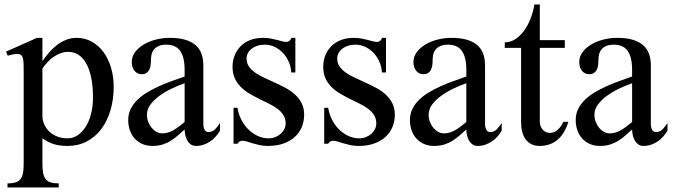

<svg xmlns="http://www.w3.org/2000/svg" viewBox="-20 -637 2984 851"><path d="M85 -323.2Q85 -342.8 84.5 -356.7Q84 -370.6 81.3 -379.9Q78.6 -389.2 72.5 -393.6Q66.4 -397.9 55.2 -397.9Q47.4 -397.9 37.6 -396Q27.8 -394 14.2 -390.1L6.8 -408.2L144 -469.2H168V-366.2Q180.2 -383.8 195.6 -402.1Q210.9 -420.4 229.7 -435.3Q248.5 -450.2 271 -459.7Q293.5 -469.2 319.8 -469.2Q356.9 -469.2 387.2 -452.1Q417.5 -435.1 439 -405.8Q460.4 -376.5 472.2 -336.9Q483.9 -297.4 483.9 -252.9Q483.9 -195.8 469.5 -147.7Q455.1 -99.6 428.7 -64.7Q402.3 -29.8 364.5 -10Q326.7 9.8 279.8 9.8Q244.6 9.8 219 2Q193.4 -5.9 168 -23.9V86.9Q168 111.3 170.9 128.2Q173.8 145 181.6 155.8Q189.5 166.5 203.6 171.1Q217.8 175.8 240.2 175.8V193.8H13.2V175.8Q36.1 175.8 50.3 170.9Q64.5 166 72 155.3Q79.6 144.5 82.3 127.7Q85 110.8 85 86.9ZM168 -124Q168 -103.5 176.3 -85.2Q184.6 -66.9 199.2 -53.2Q213.9 -39.6 234.4 -31.7Q254.9 -23.9 279.8 -23.9Q303.2 -23.9 323.5 -37.1Q343.8 -50.3 359.1 -74Q374.5 -97.7 383.3 -131.1Q392.1 -164.6 392.1 -205.1Q392.1 -255.9 384 -293.9Q376 -332 361.3 -357.2Q346.7 -382.3 326.7 -394.8Q306.6 -407.2 283.2 -407.2Q265.1 -407.2 248.5 -401.1Q231.9 -395 217.3 -384.8Q202.6 -374.5 190.2 -361.1Q177.7 -347.7 168 -333Z M881.3 -86.9Q881.3 -72.8 886.7 -62.3Q892.1 -51.8 904.3 -51.8Q921.4 -51.8 932.9 -63.5Q944.3 -75.2 955.1 -91.8V-58.1Q947.3 -44.4 936.5 -32.2Q925.8 -20 912.4 -10.7Q898.9 -1.5 882.8 4.2Q866.7 9.8 848.1 9.8Q835 9.8 825.4 2.9Q815.9 -3.9 810.1 -14.4Q804.2 -24.9 801.3 -37.8Q798.3 -50.8 798.3 -63Q783.7 -50.3 769.5 -37.6Q755.4 -24.9 738.8 -14.2Q722.2 -3.4 701.9 3.2Q681.6 9.8 655.3 9.8Q630.4 9.8 610.6 1Q590.8 -7.8 576.9 -23.2Q563 -38.6 555.7 -59.6Q548.3 -80.6 548.3 -105Q548.3 -131.8 559.3 -154.1Q570.3 -176.3 589.1 -194.6Q607.9 -212.9 632.8 -227.8Q657.7 -242.7 685.3 -255.1Q712.9 -267.6 741.9 -277.8Q771 -288.1 798.3 -297.9V-326.2Q798.3 -357.4 792.7 -379.2Q787.1 -400.9 776.6 -414.1Q766.1 -427.2 751 -433.1Q735.8 -439 717.3 -439Q696.3 -439 682.9 -432.9Q669.4 -426.8 661.9 -417Q654.3 -407.2 651.6 -394.8Q648.9 -382.3 648.9 -369.1Q648.9 -356.9 647.2 -345.9Q645.5 -335 640.9 -326.4Q636.2 -317.9 628.2 -313Q620.1 -308.1 607.9 -308.1Q588.4 -308.1 576.2 -323.2Q564 -338.4 564 -361.8Q564 -384.8 577.6 -404.3Q591.3 -423.8 614.5 -438.2Q637.7 -452.6 668.2 -460.9Q698.7 -469.2 732.9 -469.2Q773.9 -469.2 802.2 -460.4Q830.6 -451.7 848.1 -435.8Q865.7 -419.9 873.5 -397.5Q881.3 -375 881.3 -347.2ZM798.3 -268.1Q771.5 -258.8 742.2 -244.9Q712.9 -231 688.2 -213.4Q663.6 -195.8 647.5 -174.6Q631.3 -153.3 631.3 -128.9Q631.3 -111.8 637 -96.9Q642.6 -82 652.1 -70.6Q661.6 -59.1 673.8 -52.5Q686 -45.9 699.2 -45.9Q712.9 -45.9 725.6 -49.8Q738.3 -53.7 750.2 -60.8Q762.2 -67.9 773.9 -76.9Q785.6 -85.9 798.3 -96.2Z M1015.1 -159.2H1032.7Q1037.1 -130.9 1049.8 -106.2Q1062.5 -81.5 1081.1 -63.2Q1099.6 -44.9 1122.6 -34.4Q1145.5 -23.9 1169.9 -23.9Q1186 -23.9 1200 -29.3Q1213.9 -34.7 1224.1 -43.9Q1234.4 -53.2 1240.2 -64.9Q1246.1 -76.7 1246.1 -89.8Q1246.1 -110.8 1236.1 -126.7Q1226.1 -142.6 1209.5 -155Q1192.9 -167.5 1171.6 -177.7Q1150.4 -188 1128.4 -199Q1106.4 -210 1085.2 -222.4Q1064 -234.9 1047.4 -251.5Q1030.8 -268.1 1020.8 -289.8Q1010.7 -311.5 1010.7 -340.8Q1010.7 -368.7 1020.3 -392.1Q1029.8 -415.5 1047.4 -432.9Q1064.9 -450.2 1089.8 -459.7Q1114.7 -469.2 1146 -469.2Q1164.6 -469.2 1179.7 -466.3Q1194.8 -463.4 1207.3 -460.2Q1219.7 -457 1230.2 -454.1Q1240.7 -451.2 1250 -451.2Q1256.8 -451.2 1263.2 -456.3Q1269.5 -461.4 1271 -469.2H1289.1V-315.9H1271Q1269.5 -341.3 1259.5 -363.8Q1249.5 -386.2 1233.6 -402.8Q1217.8 -419.4 1197.3 -429.2Q1176.8 -439 1153.8 -439Q1135.3 -439 1120.4 -434.1Q1105.5 -429.2 1095 -420.9Q1084.5 -412.6 1078.6 -401.4Q1072.8 -390.1 1072.8 -377.9Q1072.8 -356.9 1083.7 -341.6Q1094.7 -326.2 1112.5 -314Q1130.4 -301.8 1153.3 -291.3Q1176.3 -280.8 1200.4 -269.8Q1224.6 -258.8 1247.6 -246.3Q1270.5 -233.9 1288.3 -217.3Q1306.2 -200.7 1317.1 -179.2Q1328.1 -157.7 1328.1 -128.9Q1328.1 -99.6 1317.6 -74.2Q1307.1 -48.8 1286.9 -30.3Q1266.6 -11.7 1236.8 -1Q1207 9.8 1168 9.8Q1147.5 9.8 1130.6 6.1Q1113.8 2.4 1100.1 -1.7Q1086.4 -5.9 1075 -9.5Q1063.5 -13.2 1053.7 -13.2Q1046.9 -13.2 1041 -9.3Q1035.2 -5.4 1032.7 0H1015.1Z M1417 -159.2H1434.6Q1439 -130.9 1451.7 -106.2Q1464.4 -81.5 1482.9 -63.2Q1501.5 -44.9 1524.4 -34.4Q1547.4 -23.9 1571.8 -23.9Q1587.9 -23.9 1601.8 -29.3Q1615.7 -34.7 1626 -43.9Q1636.2 -53.2 1642.1 -64.9Q1647.9 -76.7 1647.9 -89.8Q1647.9 -110.8 1637.9 -126.7Q1627.9 -142.6 1611.3 -155Q1594.7 -167.5 1573.5 -177.7Q1552.2 -188 1530.3 -199Q1508.3 -210 1487.1 -222.4Q1465.8 -234.9 1449.2 -251.5Q1432.6 -268.1 1422.6 -289.8Q1412.6 -311.5 1412.6 -340.8Q1412.6 -368.7 1422.1 -392.1Q1431.6 -415.5 1449.2 -432.9Q1466.8 -450.2 1491.7 -459.7Q1516.6 -469.2 1547.9 -469.2Q1566.4 -469.2 1581.5 -466.3Q1596.7 -463.4 1609.1 -460.2Q1621.6 -457 1632.1 -454.1Q1642.6 -451.2 1651.9 -451.2Q1658.7 -451.2 1665 -456.3Q1671.4 -461.4 1672.9 -469.2H1690.9V-315.9H1672.9Q1671.4 -341.3 1661.4 -363.8Q1651.4 -386.2 1635.5 -402.8Q1619.6 -419.4 1599.1 -429.2Q1578.6 -439 1555.7 -439Q1537.1 -439 1522.2 -434.1Q1507.3 -429.2 1496.8 -420.9Q1486.3 -412.6 1480.5 -401.4Q1474.6 -390.1 1474.6 -377.9Q1474.6 -356.9 1485.6 -341.6Q1496.6 -326.2 1514.4 -314Q1532.2 -301.8 1555.2 -291.3Q1578.1 -280.8 1602.3 -269.8Q1626.5 -258.8 1649.4 -246.3Q1672.4 -233.9 1690.2 -217.3Q1708 -200.7 1719 -179.2Q1730 -157.7 1730 -128.9Q1730 -99.6 1719.5 -74.2Q1709 -48.8 1688.7 -30.3Q1668.5 -11.7 1638.7 -1Q1608.9 9.8 1569.8 9.8Q1549.3 9.8 1532.5 6.1Q1515.6 2.4 1502 -1.7Q1488.3 -5.9 1476.8 -9.5Q1465.3 -13.2 1455.6 -13.2Q1448.7 -13.2 1442.9 -9.3Q1437 -5.4 1434.6 0H1417Z M2129.9 -86.9Q2129.9 -72.8 2135.3 -62.3Q2140.6 -51.8 2152.8 -51.8Q2169.9 -51.8 2181.4 -63.5Q2192.9 -75.2 2203.6 -91.8V-58.1Q2195.8 -44.4 2185.1 -32.2Q2174.3 -20 2160.9 -10.7Q2147.5 -1.5 2131.3 4.2Q2115.2 9.8 2096.7 9.8Q2083.5 9.8 2074 2.9Q2064.5 -3.9 2058.6 -14.4Q2052.7 -24.9 2049.8 -37.8Q2046.9 -50.8 2046.9 -63Q2032.2 -50.3 2018.1 -37.6Q2003.9 -24.9 1987.3 -14.2Q1970.7 -3.4 1950.4 3.2Q1930.2 9.8 1903.8 9.8Q1878.9 9.8 1859.1 1Q1839.4 -7.8 1825.4 -23.2Q1811.5 -38.6 1804.2 -59.6Q1796.9 -80.6 1796.9 -105Q1796.9 -131.8 1807.9 -154.1Q1818.8 -176.3 1837.6 -194.6Q1856.4 -212.9 1881.3 -227.8Q1906.2 -242.7 1933.8 -255.1Q1961.4 -267.6 1990.5 -277.8Q2019.5 -288.1 2046.9 -297.9V-326.2Q2046.9 -357.4 2041.3 -379.2Q2035.6 -400.9 2025.1 -414.1Q2014.6 -427.2 1999.5 -433.1Q1984.4 -439 1965.8 -439Q1944.8 -439 1931.4 -432.9Q1918 -426.8 1910.4 -417Q1902.8 -407.2 1900.1 -394.8Q1897.5 -382.3 1897.5 -369.1Q1897.5 -356.9 1895.8 -345.9Q1894 -335 1889.4 -326.4Q1884.8 -317.9 1876.7 -313Q1868.7 -308.1 1856.4 -308.1Q1836.9 -308.1 1824.7 -323.2Q1812.5 -338.4 1812.5 -361.8Q1812.5 -384.8 1826.2 -404.3Q1839.8 -423.8 1863 -438.2Q1886.2 -452.6 1916.7 -460.9Q1947.3 -469.2 1981.4 -469.2Q2022.5 -469.2 2050.8 -460.4Q2079.1 -451.7 2096.7 -435.8Q2114.3 -419.9 2122.1 -397.5Q2129.9 -375 2129.9 -347.2ZM2046.9 -268.1Q2020 -258.8 1990.7 -244.9Q1961.4 -231 1936.8 -213.4Q1912.1 -195.8 1896 -174.6Q1879.9 -153.3 1879.9 -128.9Q1879.9 -111.8 1885.5 -96.9Q1891.1 -82 1900.6 -70.6Q1910.2 -59.1 1922.4 -52.5Q1934.6 -45.9 1947.8 -45.9Q1961.4 -45.9 1974.1 -49.8Q1986.8 -53.7 1998.8 -60.8Q2010.7 -67.9 2022.5 -76.9Q2034.2 -85.9 2046.9 -96.2Z M2217.3 -424.8V-449.2Q2241.2 -449.2 2262.5 -462.4Q2283.7 -475.6 2300.8 -498.3Q2317.9 -521 2330.3 -551.5Q2342.8 -582 2348.6 -617.2H2372.6V-459H2483.4V-424.8H2372.6V-97.2Q2372.6 -86.9 2376 -77.9Q2379.4 -68.8 2385.5 -62.3Q2391.6 -55.7 2399.9 -51.8Q2408.2 -47.9 2417.5 -47.9Q2428.2 -47.9 2437.5 -52.2Q2446.8 -56.6 2454.1 -63.7Q2461.4 -70.8 2467.3 -79.6Q2473.1 -88.4 2477.5 -97.2H2499.5Q2492.2 -73.7 2481 -54Q2469.7 -34.2 2454.1 -20Q2438.5 -5.9 2418 2Q2397.5 9.8 2371.6 9.8Q2350.6 9.8 2335.2 2Q2319.8 -5.9 2309.6 -19.8Q2299.3 -33.7 2294.4 -53.5Q2289.6 -73.2 2289.6 -97.2V-424.8Z M2864.7 -86.9Q2864.7 -72.8 2870.1 -62.3Q2875.5 -51.8 2887.7 -51.8Q2904.8 -51.8 2916.3 -63.5Q2927.7 -75.2 2938.5 -91.8V-58.1Q2930.7 -44.4 2919.9 -32.2Q2909.2 -20 2895.8 -10.7Q2882.3 -1.5 2866.2 4.2Q2850.1 9.8 2831.5 9.8Q2818.4 9.8 2808.8 2.9Q2799.3 -3.9 2793.5 -14.4Q2787.6 -24.9 2784.7 -37.8Q2781.7 -50.8 2781.7 -63Q2767.1 -50.3 2752.9 -37.6Q2738.8 -24.9 2722.2 -14.2Q2705.6 -3.4 2685.3 3.2Q2665 9.8 2638.7 9.8Q2613.8 9.8 2594 1Q2574.2 -7.8 2560.3 -23.2Q2546.4 -38.6 2539.1 -59.6Q2531.7 -80.6 2531.7 -105Q2531.7 -131.8 2542.7 -154.1Q2553.7 -176.3 2572.5 -194.6Q2591.3 -212.9 2616.2 -227.8Q2641.1 -242.7 2668.7 -255.1Q2696.3 -267.6 2725.3 -277.8Q2754.4 -288.1 2781.7 -297.9V-326.2Q2781.7 -357.4 2776.1 -379.2Q2770.5 -400.9 2760 -414.1Q2749.5 -427.2 2734.4 -433.1Q2719.2 -439 2700.7 -439Q2679.7 -439 2666.3 -432.9Q2652.8 -426.8 2645.3 -417Q2637.7 -407.2 2635 -394.8Q2632.3 -382.3 2632.3 -369.1Q2632.3 -356.9 2630.6 -345.9Q2628.9 -335 2624.3 -326.4Q2619.6 -317.9 2611.6 -313Q2603.5 -308.1 2591.3 -308.1Q2571.8 -308.1 2559.6 -323.2Q2547.4 -338.4 2547.4 -361.8Q2547.4 -384.8 2561 -404.3Q2574.7 -423.8 2597.9 -438.2Q2621.1 -452.6 2651.6 -460.9Q2682.1 -469.2 2716.3 -469.2Q2757.3 -469.2 2785.6 -460.4Q2814 -451.7 2831.5 -435.8Q2849.1 -419.9 2856.9 -397.5Q2864.7 -375 2864.7 -347.2ZM2781.7 -268.1Q2754.9 -258.8 2725.6 -244.9Q2696.3 -231 2671.6 -213.4Q2647 -195.8 2630.9 -174.6Q2614.7 -153.3 2614.7 -128.9Q2614.7 -111.8 2620.4 -96.9Q2626 -82 2635.5 -70.6Q2645 -59.1 2657.2 -52.5Q2669.4 -45.9 2682.6 -45.9Q2696.3 -45.9 2709 -49.8Q2721.7 -53.7 2733.6 -60.8Q2745.6 -67.9 2757.3 -76.9Q2769 -85.9 2781.7 -96.2Z"/></svg>

Font: Chandrasa
Style: Regular
Weight: 400
Designer: R.S. Wihananto
Foundry: R.S. Wihananto
Version: Version 2.0.1